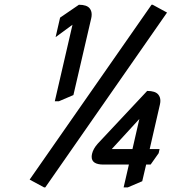

<svg xmlns="http://www.w3.org/2000/svg" viewBox="-20 -777 758 816"><path d="M212.9 -346.7 288.1 -671.9 216.3 -619.1 235.4 -702.1 315.4 -756.8Q349.1 -756.8 361.3 -741.2Q369.6 -730.5 369.6 -715.3Q369.6 -707.5 367.7 -699.2L292 -373L230.5 -346.7ZM505.4 19.5 527.8 -77.6H419.9Q369.6 -77.6 369.6 -110.4Q369.6 -116.2 371.1 -123Q376 -144.5 395 -166L605.5 -390.6Q640.1 -390.6 652.8 -375Q661.6 -364.3 661.6 -348.6Q661.6 -341.8 659.7 -333L616.2 -143.6H658.2L654.3 -126L620.1 -77.6H601.1L584.5 -6.8L522.9 19.5ZM543 -143.6 572.3 -271.5 455.1 -143.6ZM167.5 19.5 106 -13.7 624 -756.8H628.9L689.9 -723.6L172.4 19.5Z"/></svg>

Font: Nova Script
Style: Regular
Weight: 400
Italic angle: -13°
Version: Version 2.001